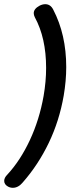

<svg xmlns="http://www.w3.org/2000/svg" viewBox="-33 -763 360 916"><path d="M-13 100Q-13 85 2 70Q64 3 109.5 -94.5Q155 -192 175 -305Q187 -374 187 -439Q187 -582 133 -681Q128 -691 128 -700Q128 -721 156 -736Q170 -743 183 -743Q208 -743 221 -717Q283 -598 283 -443Q283 -378 271 -307Q250 -186 199.5 -81Q149 24 75 108Q54 133 28 133Q16 133 5 127Q-13 117 -13 100Z"/></svg>

Font: Kodchasan Medium
Style: Italic
Weight: 500
Italic angle: -10°
Version: Version 1.000; ttfautohint (v1.6)